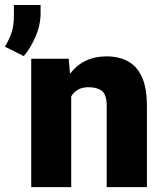

<svg xmlns="http://www.w3.org/2000/svg" viewBox="-85 -770 669 790"><path d="M279.3 -411.1Q253.4 -411.1 236.1 -401.1Q218.8 -391.1 208 -373.5V0H43.5V-528.3H197.8L203.1 -466.8Q258.3 -538.1 353.5 -538.1Q402.8 -538.1 440.2 -518.6Q477.5 -499 498.5 -454.1Q519.5 -409.2 519.5 -332.5V0H354V-333Q354 -380.9 334.5 -396Q314.9 -411.1 279.3 -411.1ZM82 -749.5V-715.8Q82 -667 60.8 -618.4Q39.6 -569.8 12.7 -539.1L-64.9 -578.1Q-48.8 -604 -38.3 -633.1Q-27.8 -662.1 -27.8 -706.5V-749.5Z"/></svg>

Font: Vazirmatn RD UI FD Black
Style: Regular
Weight: 900
Designer: Saber Rastikerdar
Foundry: Saber Rastikerdar
Version: Version 33.003